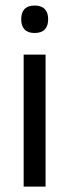

<svg xmlns="http://www.w3.org/2000/svg" viewBox="-20 -690 256 710"><path d="M67.5 0V-488H148.5V0ZM108 -568Q83 -568 70.8 -581.2Q58.5 -594.5 58.5 -617.5V-620Q58.5 -643.5 70.8 -656.5Q83 -669.5 108 -669.5Q133 -669.5 145.5 -656.5Q158 -643.5 158 -620V-617.5Q158 -594 145.5 -581Q133 -568 108 -568Z"/></svg>

Font: Anek Telugu Medium
Style: Regular
Weight: 400
Version: Version 1.003